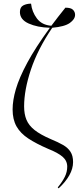

<svg xmlns="http://www.w3.org/2000/svg" viewBox="-20 -822 431 1051"><path d="M301 209 296 204Q322 172 335 145.5Q348 119 348 90Q348 58 322.5 36Q297 14 244 -7Q179 -35 135.5 -63.5Q92 -92 70.5 -130Q49 -168 49 -223Q49 -273 67 -334.5Q85 -396 129 -478Q173 -560 253 -670Q184 -672 136.5 -693.5Q89 -715 89 -756Q89 -783 107.5 -792.5Q126 -802 150 -802Q155 -757 182 -721Q209 -685 261 -681Q296 -728 338 -780Q368 -780 379.5 -768.5Q391 -757 391 -741Q391 -717 362.5 -696.5Q334 -676 266 -670Q186 -552 149 -440.5Q112 -329 112 -240Q112 -197 125 -166Q138 -135 169.5 -110Q201 -85 259 -60Q298 -44 325 -28.5Q352 -13 366 9Q380 31 380 65Q380 101 359.5 137.5Q339 174 301 209Z"/></svg>

Font: Noto Serif Display SemiCondensed Light
Style: Regular
Weight: 300
Width: 4
Designer: Monotype Design Team
Foundry: Monotype Imaging Inc.
Version: Version 2.009